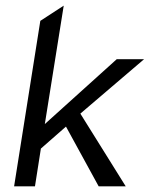

<svg xmlns="http://www.w3.org/2000/svg" viewBox="-20 -661 531 681"><path d="M30 0H104L125 -134L214 -212L330 0H426L265 -258L491 -451H394L139 -221L206 -641L123 -587Z"/></svg>

Font: Charger Sport
Style: NrwObl
Weight: 400
Designer: Jasper
Foundry: Cannot Into Space Fonts
Version: Version 1.1